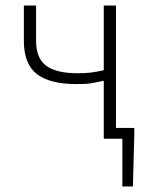

<svg xmlns="http://www.w3.org/2000/svg" viewBox="-20 -500 528 692"><path d="M421 172V0H354V-209Q339 -206 328 -203.5Q317 -201 306 -199.5Q295 -198 283 -197.5Q271 -197 254 -197Q160 -197 113 -233Q66 -269 66 -353V-480H110V-353Q110 -290 146.5 -263Q183 -236 261 -236Q287 -236 307.5 -238.5Q328 -241 354 -247V-480H398V-39H464V-13L459 172Z"/></svg>

Font: CV Source Sans Light
Style: Regular
Weight: 300
Designer: Paul D. Hunt
Foundry: Adobe Systems Incorporated
Version: Version 3.001